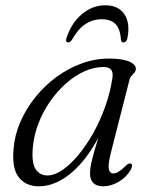

<svg xmlns="http://www.w3.org/2000/svg" viewBox="-20 -678 560 708"><path d="M388.5 -113.5Q378 -70.5 381.2 -54.5Q384.5 -38.5 397 -38.5Q407 -38.5 417 -44.5Q427 -50.5 442.5 -65.5Q449.5 -72 454 -74.2Q458.5 -76.5 463 -74.5Q467.5 -72.5 467 -66.8Q466.5 -61 462.5 -52.5Q446.5 -24.5 418 -7.8Q389.5 9 360.5 9Q337 9 324.5 -2.8Q312 -14.5 312 -38.5Q312 -50 314.2 -64Q316.5 -78 322.5 -101Q328.5 -124 339.8 -160.5Q351 -197 368.5 -253L376.5 -243.5Q344 -162.5 302.8 -106Q261.5 -49.5 215.5 -20.2Q169.5 9 123 9Q76 9 49.8 -23.5Q23.5 -56 30 -129Q34 -180 55.2 -228.8Q76.5 -277.5 110.5 -319.8Q144.5 -362 188 -394Q231.5 -426 281 -444Q330.5 -462 382 -462Q415 -462 437 -457Q459 -452 470.2 -443.2Q481.5 -434.5 481 -423.5Q480.5 -415.5 475.5 -409.8Q470.5 -404 465 -398.2Q459.5 -392.5 457.5 -384ZM101 -134Q96 -78 111.2 -54.5Q126.5 -31 155 -31Q180.5 -31 210 -51Q239.5 -71 269 -106.5Q298.5 -142 324 -187.5Q349.5 -233 368 -285Q386.5 -337 394.5 -390.5Q398 -412 389.2 -421.5Q380.5 -431 362.5 -431Q326.5 -431 290.8 -414.8Q255 -398.5 222.8 -369.8Q190.5 -341 164.2 -303.2Q138 -265.5 121.5 -222.2Q105 -179 101 -134ZM355 -607Q322 -607 295 -589.2Q268 -571.5 245 -531Q238 -521.5 231 -521.5Q226.5 -521.5 224.5 -525.2Q222.5 -529 224.5 -535.5Q242 -591.5 281 -625Q320 -658.5 368.5 -658.5Q417 -658.5 439 -625Q461 -591.5 449.5 -535.5Q448 -529 443.8 -525.2Q439.5 -521.5 434.5 -521.5Q427.5 -521.5 426 -531Q423.5 -571.5 406 -589.2Q388.5 -607 355 -607Z"/></svg>

Font: Fraunces Light
Style: Italic
Weight: 300
Italic angle: -16°
Version: Version 1.000;[b76b70a41]